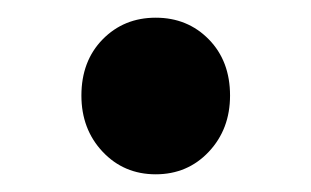

<svg xmlns="http://www.w3.org/2000/svg" viewBox="-20 -183 351 217"><path d="M156 14Q120 14 96 -11.5Q72 -37 72 -75Q72 -114 96 -138.5Q120 -163 156 -163Q192 -163 216 -138.5Q240 -114 240 -75Q240 -37 216 -11.5Q192 14 156 14Z"/></svg>

Font: Noto Sans JP SemiBold
Style: Regular
Weight: 600
Designer: Ryoko NISHIZUKA  (kana, bopomofo & ideographs); Paul D. Hunt (Latin, Greek & Cyrillic); Sandoll Communications , Soo-you
Foundry: Adobe
Version: Version 2.004-H2;hotconv 1.0.118;makeotfexe 2.5.65603